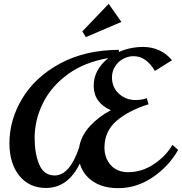

<svg xmlns="http://www.w3.org/2000/svg" viewBox="-20 -967 946 998"><path d="M906 -188Q858 -103 774.5 -46Q691 11 594 11Q516 11 464 -23.5Q412 -58 395 -117Q333 10 219 10Q132 10 80.5 -53.5Q29 -117 29 -223Q29 -344 96 -455.5Q163 -567 292.5 -637Q422 -707 598 -708V-697Q658 -723 724 -723Q769 -723 807.5 -705.5Q846 -688 874 -654L785 -598Q764 -635 736 -655Q708 -675 674 -675Q646 -675 620 -661Q594 -647 578 -621.5Q562 -596 562 -565Q562 -513 598 -480Q634 -447 684 -447Q719 -447 743 -457L752 -425Q647 -392 585 -338Q523 -284 523 -200Q523 -145 556 -108.5Q589 -72 646 -72Q718 -72 781 -114.5Q844 -157 876 -214ZM556 -394Q467 -434 467 -521Q467 -565 487.5 -601.5Q508 -638 543 -665Q419 -644 332.5 -581Q246 -518 203 -430.5Q160 -343 160 -250Q160 -169 184 -112Q208 -55 264 -55Q342 -55 391 -199Q401 -261 447 -311Q493 -361 556 -394ZM545 -947 408 -804 426 -774 611 -853Z"/></svg>

Font: Amita
Style: Bold
Weight: 700
Designer: Eduardo Rodriguez Tunni, Modular Infotech, Brian J. Bonislawsky
Foundry: Eduardo Rodriguez Tunni, Modular Infotech, Brian J. Bonislawsky
Version: Version 1.003